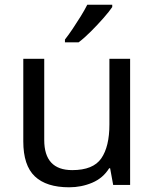

<svg xmlns="http://www.w3.org/2000/svg" viewBox="-20 -786 658 816"><path d="M533 -536V0H461L448 -71H444Q418 -29 372 -9.5Q326 10 274 10Q177 10 128 -36.5Q79 -83 79 -185V-536H168V-191Q168 -63 287 -63Q376 -63 410.5 -113Q445 -163 445 -257V-536ZM457 -756Q445 -738 420 -709.5Q395 -681 366.5 -652.5Q338 -624 314 -606H256V-618Q271 -637 288.5 -663Q306 -689 323 -716.5Q340 -744 351 -766H457Z"/></svg>

Font: Noto Sans Myanmar UI
Style: Regular
Weight: 400
Designer: Monotype Design Team
Foundry: Monotype Imaging Inc.
Version: Version 2.103; ttfautohint (v1.8.4.7-5d5b)